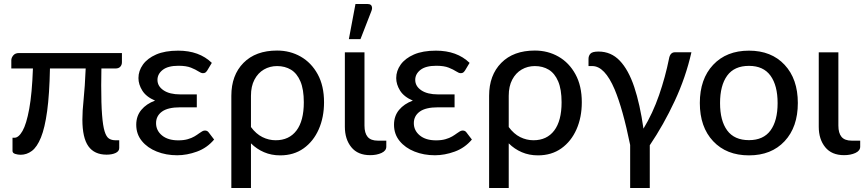

<svg xmlns="http://www.w3.org/2000/svg" viewBox="-20 -769 4316 959"><path d="M83 4Q69.5 4 56 -0.2Q42.5 -4.5 42.5 -15V-81H52.5Q73 -81 92.5 -115Q112 -149 126 -225.2Q140 -301.5 144.5 -427H36.5V-468Q36.5 -480.5 46.2 -492.2Q56 -504 74 -504H589V-458Q589 -445 581 -436Q573 -427 557.5 -427H486.5Q485.5 -366 485.5 -342.5Q485.5 -250 489.8 -195.2Q494 -140.5 502.5 -113Q511 -85.5 524.2 -77Q537.5 -68.5 555.5 -68.5H575.5V-29.5Q575.5 -13.5 557.5 -5Q539.5 3.5 512.5 3.5Q451.5 3.5 421.5 -38.5Q391.5 -80.5 391.5 -171.5Q391.5 -214.5 397.5 -270.5Q404 -333.5 408 -427H229.5Q227 -298.5 215.5 -214.2Q204 -130 184.5 -82.2Q165 -34.5 139.2 -15.2Q113.5 4 83 4Z M865 6.5Q809.5 6.5 763 -12Q716.5 -30.5 688.5 -64.8Q660.5 -99 660.5 -146Q660.5 -189.5 685.8 -220Q711 -250.5 754.5 -266.5Q710 -285.5 690.8 -316.5Q671.5 -347.5 671.5 -379Q671.5 -415 693.8 -446.2Q716 -477.5 760 -496.8Q804 -516 870 -516Q975 -516 1038 -455L1015.5 -417.5Q1010 -409 1005.2 -406.2Q1000.5 -403.5 993.5 -403.5Q984.5 -403.5 971 -412.5Q957.5 -421.5 934 -431Q910.5 -440.5 871.5 -440.5Q819 -440.5 792.8 -420Q766.5 -399.5 766.5 -370Q766.5 -338.5 796.8 -318Q827 -297.5 880.5 -297.5H963V-233H880.5Q818.5 -233 789 -211.5Q759.5 -190 759.5 -154Q759.5 -117 789.2 -92.5Q819 -68 870.5 -68Q898 -68 917.8 -73.8Q937.5 -79.5 951 -87.5Q964.5 -95.5 974.5 -103Q983 -109 989.8 -113Q996.5 -117 1003.5 -117Q1015.5 -117 1022 -108L1049.5 -72Q1014 -30 963.8 -11.8Q913.5 6.5 865 6.5Z M1233.5 170H1135.5V-290.5Q1135.5 -393.5 1196.2 -455Q1257 -516.5 1364 -516.5Q1429 -516.5 1482 -486.2Q1535 -456 1566.8 -398.2Q1598.5 -340.5 1598.5 -258Q1598.5 -183 1572 -123Q1545.5 -63 1496.5 -28Q1447.5 7 1379.5 7Q1335.5 7 1298.8 -8.8Q1262 -24.5 1233.5 -53ZM1357 -68.5Q1424 -68.5 1460.8 -117Q1497.5 -165.5 1497.5 -258Q1497.5 -322.5 1480.5 -362.5Q1463.5 -402.5 1433.5 -420.8Q1403.5 -439 1364 -439Q1328 -439 1298.2 -421.8Q1268.5 -404.5 1251 -371.2Q1233.5 -338 1233.5 -290.5V-134.5Q1259 -100 1290.8 -84.2Q1322.5 -68.5 1357 -68.5Z M1829 6Q1767 6 1734.8 -33.8Q1702.5 -73.5 1702.5 -136V-507.5H1800.5V-141.5Q1800.5 -104.5 1816.2 -85.5Q1832 -66.5 1867 -66.5H1909.5V-36.5Q1909.5 -16 1885.5 -5Q1861.5 6 1829 6ZM1780.5 -573.5H1722.5L1755.5 -749H1816Q1837.5 -749 1838.5 -729.5Q1838.5 -723 1835.5 -715Z M2152.5 6.5Q2097 6.5 2050.5 -12Q2004 -30.5 1976 -64.8Q1948 -99 1948 -146Q1948 -189.5 1973.2 -220Q1998.5 -250.5 2042 -266.5Q1997.5 -285.5 1978.2 -316.5Q1959 -347.5 1959 -379Q1959 -415 1981.2 -446.2Q2003.5 -477.5 2047.5 -496.8Q2091.5 -516 2157.5 -516Q2262.5 -516 2325.5 -455L2303 -417.5Q2297.5 -409 2292.8 -406.2Q2288 -403.5 2281 -403.5Q2272 -403.5 2258.5 -412.5Q2245 -421.5 2221.5 -431Q2198 -440.5 2159 -440.5Q2106.5 -440.5 2080.2 -420Q2054 -399.5 2054 -370Q2054 -338.5 2084.2 -318Q2114.5 -297.5 2168 -297.5H2250.5V-233H2168Q2106 -233 2076.5 -211.5Q2047 -190 2047 -154Q2047 -117 2076.8 -92.5Q2106.5 -68 2158 -68Q2185.5 -68 2205.2 -73.8Q2225 -79.5 2238.5 -87.5Q2252 -95.5 2262 -103Q2270.5 -109 2277.2 -113Q2284 -117 2291 -117Q2303 -117 2309.5 -108L2337 -72Q2301.5 -30 2251.2 -11.8Q2201 6.5 2152.5 6.5Z M2521 170H2423V-290.5Q2423 -393.5 2483.8 -455Q2544.5 -516.5 2651.5 -516.5Q2716.5 -516.5 2769.5 -486.2Q2822.5 -456 2854.2 -398.2Q2886 -340.5 2886 -258Q2886 -183 2859.5 -123Q2833 -63 2784 -28Q2735 7 2667 7Q2623 7 2586.2 -8.8Q2549.5 -24.5 2521 -53ZM2644.5 -68.5Q2711.5 -68.5 2748.2 -117Q2785 -165.5 2785 -258Q2785 -322.5 2768 -362.5Q2751 -402.5 2721 -420.8Q2691 -439 2651.5 -439Q2615.5 -439 2585.8 -421.8Q2556 -404.5 2538.5 -371.2Q2521 -338 2521 -290.5V-134.5Q2546.5 -100 2578.2 -84.2Q2610 -68.5 2644.5 -68.5Z M3225.5 170H3127.5V-45Q3091 -224.5 3050 -322.5Q3000.5 -439 2938.5 -439H2919.5V-475Q2919.5 -490.5 2929.2 -501Q2939 -511.5 2969.5 -511.5Q3032 -511.5 3075.5 -466Q3119 -420.5 3147.8 -334.8Q3176.5 -249 3194 -126.5Q3240.5 -203 3272 -294.2Q3303.5 -385.5 3321.5 -475.5Q3327 -508 3351.5 -508H3433.5Q3405.5 -383.5 3350 -264.5Q3294.5 -145.5 3225.5 -43.5Z M3721 7Q3608.5 7 3542 -63.8Q3475.5 -134.5 3475.5 -254.5Q3475.5 -374.5 3542 -445.2Q3608.5 -516 3721 -516Q3833 -516 3899 -445.2Q3965 -374.5 3965 -254.5Q3965 -134.5 3899 -63.8Q3833 7 3721 7ZM3721 -69Q3793 -69 3828.5 -117.5Q3864 -166 3864 -254Q3864 -342 3828.5 -391Q3793 -440 3721 -440Q3647.5 -440 3612 -391Q3576.5 -342 3576.5 -254Q3576.5 -166 3612.2 -117.5Q3648 -69 3721 -69Z M4196 6Q4134 6 4101.8 -33.8Q4069.5 -73.5 4069.5 -136V-507.5H4167.5V-141.5Q4167.5 -104.5 4183.2 -85.5Q4199 -66.5 4234 -66.5H4276.5V-36.5Q4276.5 -16 4252.5 -5Q4228.5 6 4196 6Z"/></svg>

Font: Verano Sans Medium
Style: Regular
Weight: 500
Designer: Lukasz Dziedzic with Adam Twardoch and Botio Nikoltchev
Foundry: tyPoland Lukasz Dziedzic
Version: Version 3.001;December 28, 2019;FontCreator 12.0.0.2547 64-b